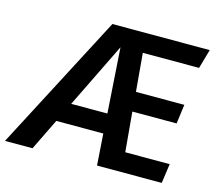

<svg xmlns="http://www.w3.org/2000/svg" viewBox="-153 -817 1073 943"><g transform="rotate(15 383.5 -345.5)"><path d="M488 -593 505 -399H751L738 -301H513L531 -99H757L743 0H414L403 -160H164L86 0H-54L307 -691H802L774 -593ZM397 -260 375 -591 213 -260Z"/></g></svg>

Font: FiraGO Medium
Style: Italic
Weight: 500
Italic angle: -8°
Designer: bBox Type GmbH
Foundry: bBox Type GmbH
Version: Version 1.001